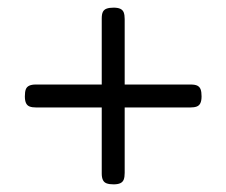

<svg xmlns="http://www.w3.org/2000/svg" viewBox="-20 -507 592 502"><path d="M277 -25Q266 -25 259 -27.5Q252 -30 249 -36.5Q246 -43 246 -53V-459Q246 -470 249 -476Q252 -482 259 -484.5Q266 -487 277 -487Q288 -487 294.5 -484Q301 -481 303.5 -474.5Q306 -468 306 -457V-55Q306 -44 303.5 -37.5Q301 -31 294.5 -28Q288 -25 277 -25ZM75 -226Q64 -226 57.5 -228.5Q51 -231 48 -237.5Q45 -244 45 -255Q45 -267 47.5 -273.5Q50 -280 56.5 -283Q63 -286 73 -286H479Q490 -286 496 -283Q502 -280 504.5 -273.5Q507 -267 507 -255Q507 -244 504 -237.5Q501 -231 494.5 -228.5Q488 -226 477 -226Z"/></svg>

Font: Fredoka Light
Style: Regular
Weight: 300
Designer: Ben Nathan
Foundry: Milena B. Brandão, Ben Nathan
Version: Version 2.001